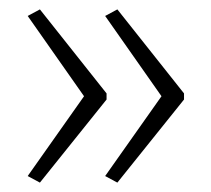

<svg xmlns="http://www.w3.org/2000/svg" viewBox="-20 -724 450 409"><path d="M372 -512 230 -335 204 -349 324 -519 204 -690 230 -704 372 -525ZM207 -512 65 -335 39 -349 159 -519 39 -690 65 -704 207 -525Z"/></svg>

Font: Noto Sans Khmer UI ExtraCondensed ExtraLight
Style: Regular
Weight: 200
Width: 2
Designer: Danh Hong and the Monotype Design Team
Foundry: Monotype Imaging Inc.
Version: Version 2.002; ttfautohint (v1.8.4.7-5d5b)